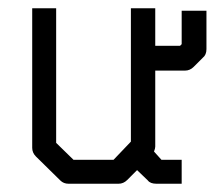

<svg xmlns="http://www.w3.org/2000/svg" viewBox="-20 -496 532 465"><path d="M312 -84 288 -60Q279 -51 267 -51H146Q134 -51 126 -59L67 -117Q58 -126 58 -138V-476H116V-150L158 -109H255L297 -153V-476H356V-385H416L420 -389V-470H480V-377Q480 -363 471 -356L449 -334Q440 -325 428 -325H356V-141Q356 -136.5 353 -129L371 -109H420V-51H359Q344 -51 338 -59Z"/></svg>

Font: IBM 3270 Semi-Condensed
Style: Condensed
Weight: 400
Monospace: yes
Version: Version 2.3.1